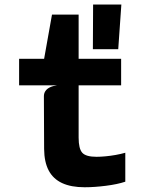

<svg xmlns="http://www.w3.org/2000/svg" viewBox="-20 -800 640 829"><path d="M345.5 8.5Q287 8.5 248.2 -9.5Q209.5 -27.5 190.2 -64Q171 -100.5 170.5 -156.5L169.5 -384.5Q169.5 -397 176 -406.8Q182.5 -416.5 195.2 -422.8Q208 -429 226 -431.5L169.5 -524V-540.5L204.5 -737H319.5V-206Q319.5 -158 335.2 -140.5Q351 -123 396.5 -123Q413.5 -123 435.2 -125Q457 -127 479.5 -131Q502 -135 521 -140.5V-15.5Q486.5 -4 437 2.2Q387.5 8.5 345.5 8.5ZM62.5 -431.5V-546H503V-431.5ZM381 -587.5 382 -780.5H504L490.5 -587.5Z"/></svg>

Font: Spline Sans Mono
Style: Bold
Weight: 700
Designer: Eben Sorkin, Mirko Velimirovic
Foundry: Sorkin Type
Version: Version 1.004